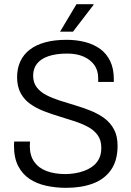

<svg xmlns="http://www.w3.org/2000/svg" viewBox="-20 -889 629 921"><path d="M298 12Q247 12 201.5 2Q156 -8 121.5 -31Q87 -54 67 -93Q47 -132 47 -191Q47 -197 47.5 -201Q48 -205 48 -210H124Q124 -206 123.5 -200Q123 -194 123 -188Q123 -143 144 -113Q165 -83 203.5 -68.5Q242 -54 294 -54Q314 -54 337.5 -57.5Q361 -61 384 -69.5Q407 -78 425.5 -92Q444 -106 455 -127.5Q466 -149 466 -180Q466 -216 449 -240Q432 -264 403.5 -279.5Q375 -295 339 -307Q303 -319 264.5 -330.5Q226 -342 190 -356Q154 -370 125 -390.5Q96 -411 79 -442.5Q62 -474 62 -519Q62 -561 77.5 -594.5Q93 -628 123 -651Q153 -674 197 -686Q241 -698 299 -698Q348 -698 389.5 -687Q431 -676 461.5 -653.5Q492 -631 509 -595Q526 -559 526 -509V-496H451V-514Q451 -551 432.5 -577Q414 -603 381 -617.5Q348 -632 303 -632Q249 -632 212.5 -619.5Q176 -607 157.5 -583.5Q139 -560 139 -526Q139 -493 156 -470.5Q173 -448 202 -433Q231 -418 267 -406.5Q303 -395 341.5 -383.5Q380 -372 416 -357.5Q452 -343 481 -321.5Q510 -300 527 -268Q544 -236 544 -190Q544 -119 512.5 -74Q481 -29 425.5 -8.5Q370 12 298 12ZM268 -737 347 -869H428L429 -866L330 -737Z"/></svg>

Font: Archivo SemiCondensed Light
Style: Regular
Weight: 300
Width: 4
Designer: Hector Gatti
Foundry: Omnibus-Type
Version: Version 2.001